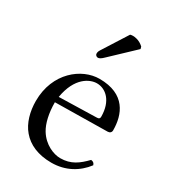

<svg xmlns="http://www.w3.org/2000/svg" viewBox="-165 -749 765 851"><g transform="rotate(30 217.5 -324.0)"><path d="M250 -656 174.4 -537C166.3 -524.2 163 -520.2 163 -509C163 -502 170 -496 177 -496C184 -496 192 -500 207 -515L322 -624L319 -635C296 -657 270.4 -658 264 -658C259 -658 253 -657 250 -656ZM114 -259C132 -367 195 -396 231 -396C277 -396 321 -357 321 -277C321 -268 317 -264.3 307 -264ZM378 -89C343 -53 310 -27 255 -27C221 -27 171 -47 141 -96C122 -127 111 -175 111 -230L379 -234C390 -234.2 397 -241 397 -251C397 -331 364 -419 231 -419C140.9 -419 35 -338 35 -193C35 -140 49 -87 80 -51C112 -13 162 10 231 10C303 10 360 -23 398 -73C395 -83 389 -88 378 -89Z"/></g></svg>

Font: Libertinus Serif Display
Style: Regular
Weight: 400
Designer: Philipp H. Poll
Foundry: Khaled Hosny
Version: Version 6.1